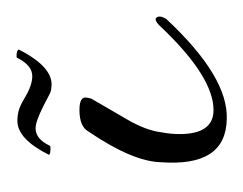

<svg xmlns="http://www.w3.org/2000/svg" viewBox="-51 -243 294 232"><g transform="rotate(-90 96.0 -127.0)"><path d="M68 0Q10 -1 16 -80Q17 -114 53 -167Q59 -178 79 -178Q96 -178 94 -169L93 -164L68 -121Q54 -97 52 -78Q51 -73 50.5 -67.5Q50 -62 50 -57Q50 -16 79 -16Q119 -16 179 -79Q185 -86 189 -86Q192 -85 192 -81Q192 -78 189 -73Q119 2 68 0ZM106 -212Q102 -212 97.5 -214.5Q93 -217 83 -222Q65 -231 57 -231Q44 -231 36 -214Q36 -213 33 -213Q25 -213 25 -215Q44 -253 66 -253Q72 -253 78 -251.5Q84 -250 94 -244Q109 -235 120 -235Q133 -235 142 -253Q142 -254 144 -254Q152 -254 152 -251Q130 -208 106 -212Z"/></g></svg>

Font: Passions Conflict
Style: Regular
Weight: 400
Designer: Robert E. Leuschke
Foundry: Robert E. Leuschke
Version: Version 1.010; ttfautohint (v1.8.3)